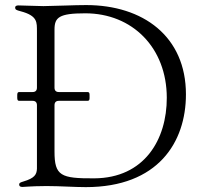

<svg xmlns="http://www.w3.org/2000/svg" viewBox="-20 -752 814 776"><path d="M326.7 4.3C618.6 4.3 731.5 -176.8 731.5 -370.7C731.5 -605.1 558.2 -731.5 328.1 -731.5C279.5 -731.5 213.1 -728 155.5 -727.3C101.6 -728 77.8 -730.1 54.7 -730.1C46.5 -730.1 41.2 -727.6 41.2 -721.6C41.2 -713.4 45.1 -711.3 62.5 -706.7C133.5 -688.2 128.9 -660.9 129.3 -625V-397.7C129.3 -386 123.2 -380 111.5 -380H57.2C51.8 -379.6 50.1 -376.8 49.7 -368.6V-355.8C50.1 -347.7 51.8 -344.8 57.2 -344.5H111.5C123.2 -344.5 129.3 -338.4 129.3 -326.7V-100.9V-94.5V-70C128.2 -46.5 120 -32 74.6 -18.5C63.2 -14.9 57.5 -13.5 57.5 -5.7C57.5 -1.1 60.4 3.6 70.3 3.6C81 3.6 100.5 0.4 164.8 0H171.2C222.3 0 282 4.3 326.7 4.3ZM200.3 -139.2V-326.7C200.3 -338.4 206.3 -344.5 218 -344.5H334.5C339.8 -344.8 342 -347.7 342 -355.8V-368.6C342 -376.8 339.8 -379.6 334.5 -380H218C206.3 -380 200.3 -386 200.3 -397.7V-632.8C200.3 -681.8 218.8 -698.2 324.6 -698.2C514.9 -698.2 653.8 -559.3 654.1 -357.2C654.5 -187.5 563.2 -32.3 360.8 -31.2C225.9 -30.5 200.3 -41.2 200.3 -139.2Z"/></svg>

Font: Margiela Serif Light
Style: Regular
Weight: 300
Designer: Andreas Faust, Stefan Endress
Version: Version 1.002;FEAKit 1.0